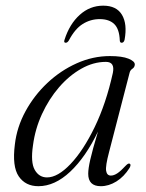

<svg xmlns="http://www.w3.org/2000/svg" viewBox="-20 -649 515 678"><path d="M365 -111.5Q352 -62.5 354.8 -45.8Q357.5 -29 371.5 -29Q382 -29 394 -36.8Q406 -44.5 424.5 -64.5Q433 -73.5 438 -71Q444 -68 437.5 -56Q418 -25 391 -8.2Q364 8.5 336 8.5Q291.5 8.5 291.5 -35.5Q291.5 -53.5 298.8 -85.5Q306 -117.5 326 -184.5Q282.5 -94 228 -42.8Q173.5 8.5 115.5 8.5Q70 8.5 46.2 -26.2Q22.5 -61 32.5 -139Q39.5 -200 70 -256Q100.5 -312 147.2 -356Q194 -400 251 -425.5Q308 -451 368 -451Q411 -451 433.8 -441.8Q456.5 -432.5 456 -421Q455.5 -411.5 447.5 -406.2Q439.5 -401 437.5 -391.5ZM96.5 -136Q87.5 -75.5 102.8 -49Q118 -22.5 146 -22.5Q184 -22.5 229 -69.8Q274 -117 314.2 -200Q354.5 -283 378.5 -391.5Q386.5 -430.5 354 -430.5Q309.5 -430.5 266.8 -406.2Q224 -382 188.2 -340.5Q152.5 -299 128.2 -246.2Q104 -193.5 96.5 -136ZM332 -581.5Q299.5 -581.5 272 -564.2Q244.5 -547 223 -506Q218 -498 212 -498Q204 -498 208 -509Q225.5 -564 261.5 -596.5Q297.5 -629 344.5 -629Q391.5 -629 410.8 -596.5Q430 -564 420 -509Q417.5 -498 409.5 -498Q403.5 -498 403 -506Q401.5 -546.5 383.5 -564Q365.5 -581.5 332 -581.5Z"/></svg>

Font: Fraunces 72pt S000 Light
Style: Italic
Weight: 300
Italic angle: -16°
Version: Version 1.000; ttfautohint (v1.8.3)